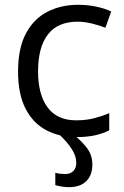

<svg xmlns="http://www.w3.org/2000/svg" viewBox="-20 -565 519 805"><path d="M299.8 9.8Q227.5 9.8 172.4 -20Q117.2 -49.8 86.4 -110.8Q55.7 -171.9 55.7 -264.6Q55.7 -361.8 88.1 -423.6Q120.6 -485.4 177.7 -515.1Q234.9 -544.9 307.6 -544.9Q347.7 -544.9 385 -536.9Q422.4 -528.8 446.3 -516.6L421.9 -448.7Q397.5 -458.5 365.5 -466.3Q333.5 -474.1 305.7 -474.1Q222.2 -474.1 180.9 -420.7Q139.6 -367.2 139.6 -265.6Q139.6 -168.5 179.7 -114.5Q219.7 -60.5 299.3 -60.5Q341.8 -60.5 376 -69.6Q410.2 -78.6 438 -90.8V-18.6Q411.1 -4.9 378.2 2.4Q345.2 9.8 299.8 9.8ZM299.8 117.7Q299.8 89.4 281.2 60.3Q262.7 31.2 229.5 0L286.6 -1.5Q315.9 20 341.6 51.5Q367.2 83 367.2 125Q367.2 169.4 341.8 194.6Q316.4 219.7 269 219.7Q253.9 219.7 239.3 217.3Q224.6 214.8 211.9 211.4V159.2Q228 164.6 255.4 164.6Q274.4 164.6 287.1 152.3Q299.8 140.1 299.8 117.7Z"/></svg>

Font: Open Sans
Style: Regular
Weight: 400
Designer: Monotype Design Team
Foundry: Monotype Imaging Inc.
Version: Version 3.000; ttfautohint (v1.8.4)